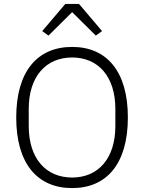

<svg xmlns="http://www.w3.org/2000/svg" viewBox="-20 -950 737 982"><path d="M314 -930 196 -791 228 -768 349 -888 470 -768 502 -791 384 -930ZM349 12C526 12 634 -113 634 -349C634 -585 526 -710 349 -710C171 -710 63 -585 63 -349C63 -113 171 12 349 12ZM349 -42C215 -42 127 -139 127 -305V-393C127 -559 215 -656 349 -656C482 -656 570 -559 570 -393V-305C570 -139 482 -42 349 -42Z"/></svg>

Font: IBM Plex Arabic Light
Style: Regular
Weight: 300
Designer: Mike Abbink, Paul van der Laan, Pieter van Rosmalen, Wael Morcos, Khajak Apelian
Foundry: Bold Monday
Version: Version 1.0